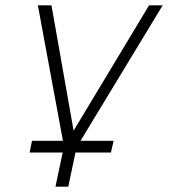

<svg xmlns="http://www.w3.org/2000/svg" viewBox="-20 -550 640 720"><path d="M91 22 100 -22H216L122 -530H173L256 -60L539 -530H590L282 -22H406L396 22H263L236 150H188L215 22Z"/></svg>

Font: Geist Mono ExtraLight
Style: Italic
Weight: 200
Italic angle: -12°
Monospace: yes
Designer: Basement.studio, Andrés Briganti, Mateo Zaragoza
Foundry: Basement.studio, Vercel, Andrés Briganti, Guido Ferreyra, Mateo Zaragoza
Version: Version 1.500; ttfautohint (v1.8.4.7-5d5b)